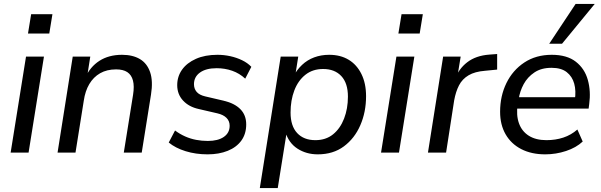

<svg xmlns="http://www.w3.org/2000/svg" viewBox="-20 -774 3049 974"><path d="M122 -604 138 -702H246L230 -604ZM34 0 112 -487H203L125 0Z M272 0 349 -487H438L421 -379H412Q437 -435 484.5 -465.5Q532 -496 599 -496Q653 -496 689.5 -474.5Q726 -453 741.5 -408Q757 -363 746 -294L699 0H608L655 -293Q662 -337 654.5 -365.5Q647 -394 626 -408Q605 -422 569 -422Q522 -422 488 -402.5Q454 -383 433 -347.5Q412 -312 405 -263L363 0Z M1033 9Q973 9 921.5 -7Q870 -23 836 -51L868 -112Q892 -94 919 -82Q946 -70 975 -64.5Q1004 -59 1034 -59Q1086 -59 1115.5 -79.5Q1145 -100 1145 -136Q1145 -160 1129 -176Q1113 -192 1083 -199L988 -221Q938 -232 908.5 -264Q879 -296 879 -342Q879 -386 903.5 -420.5Q928 -455 974 -475.5Q1020 -496 1083 -496Q1116 -496 1148 -489Q1180 -482 1208 -468.5Q1236 -455 1255 -435L1224 -375Q1195 -402 1158 -415Q1121 -428 1079 -428Q1025 -428 994.5 -406Q964 -384 964 -347Q964 -324 977.5 -308Q991 -292 1021 -285L1115 -263Q1170 -250 1199.5 -220Q1229 -190 1229 -143Q1229 -95 1204.5 -61Q1180 -27 1135.5 -9Q1091 9 1033 9Z M1298 180 1404 -487H1493L1477 -386H1468Q1486 -420 1512.5 -445Q1539 -470 1574 -483Q1609 -496 1650 -496Q1707 -496 1748.5 -471Q1790 -446 1813.5 -398.5Q1837 -351 1837 -286Q1837 -206 1808 -139Q1779 -72 1724.5 -31.5Q1670 9 1592 9Q1534 9 1489 -20Q1444 -49 1427 -107H1435L1389 180ZM1580 -63Q1633 -63 1669.5 -92.5Q1706 -122 1725.5 -172.5Q1745 -223 1745 -284Q1745 -352 1711.5 -388Q1678 -424 1619 -424Q1566 -424 1529 -394.5Q1492 -365 1473 -315Q1454 -265 1454 -203Q1454 -135 1487.5 -99Q1521 -63 1580 -63Z M2001 -604 2017 -702H2125L2109 -604ZM1913 0 1991 -487H2082L2004 0Z M2151 0 2228 -487H2317L2298 -371H2288Q2306 -424 2350 -458Q2394 -492 2462 -497L2502 -500V-421L2441 -415Q2389 -411 2357 -392Q2325 -373 2308.5 -341Q2292 -309 2284 -265L2243 0Z M2746 9Q2676 9 2624.5 -17.5Q2573 -44 2545 -92.5Q2517 -141 2517 -207Q2517 -287 2549 -352.5Q2581 -418 2640 -457Q2699 -496 2779 -496Q2856 -496 2901 -461Q2946 -426 2962 -368.5Q2978 -311 2969 -246L2966 -223H2588L2596 -281H2914L2896 -267Q2903 -313 2893 -349.5Q2883 -386 2855 -408Q2827 -430 2778 -430Q2726 -430 2691 -406.5Q2656 -383 2636.5 -347Q2617 -311 2611 -270L2606 -245Q2598 -190 2612.5 -149Q2627 -108 2662.5 -85.5Q2698 -63 2752 -63Q2798 -63 2837.5 -76Q2877 -89 2909 -117L2936 -56Q2903 -25 2851.5 -8Q2800 9 2746 9ZM2766 -552 2900 -754H2997L2831 -552Z"/></svg>

Font: Nunito Sans 12pt ExtraLight 12pt Medium
Style: Italic
Weight: 500
Italic angle: -9°
Version: Version 3.101;gftools[0.9.27]